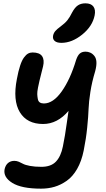

<svg xmlns="http://www.w3.org/2000/svg" viewBox="-20 -880 639 1160"><path d="M351.1 -621.1Q322.8 -621.1 309.8 -633.1Q296.9 -645 300.8 -665Q304.2 -680.7 314.2 -692.4Q324.2 -704.1 346.2 -720.2Q372.6 -739.7 387 -757.6Q401.4 -775.4 416 -805.2Q432.6 -835.9 451.2 -847.9Q469.7 -859.9 496.1 -859.9Q529.8 -859.9 544.2 -840.6Q558.6 -821.3 551.8 -787.1Q538.6 -721.2 476.6 -671.1Q414.6 -621.1 351.1 -621.1ZM228 259.8Q110.4 259.8 54.4 225.1Q-1.5 190.4 7.8 142.1Q13.7 116.7 29.3 104.2Q44.9 91.8 66.9 91.8Q80.6 91.8 94 97.4Q107.4 103 119.6 109.9Q131.8 116.7 160.6 122.3Q189.5 127.9 230 127.9Q288.1 127.9 318.1 96.2Q348.1 64.5 359.9 4.9Q367.2 -30.8 372.3 -62Q377.4 -93.3 384.3 -141.6Q391.1 -189.9 394 -210Q326.7 -130.9 240.2 -130.9Q143.1 -130.9 99.9 -202.1Q56.6 -273.4 82 -402.8Q90.8 -450.7 101.6 -483.2Q112.3 -515.6 124.8 -532.5Q137.2 -549.3 149.4 -556.2Q161.6 -563 176.8 -563Q218.8 -563 234.1 -540.8Q249.5 -518.6 240.2 -479Q237.3 -466.3 230.5 -440.4Q222.7 -409.2 218.8 -393.3Q214.8 -377.4 209.7 -351.3Q204.6 -325.2 205.1 -311.5Q205.6 -297.9 208.3 -282.7Q210.9 -267.6 220.5 -261.2Q230 -254.9 245.1 -254.9Q301.3 -254.9 353 -327.9Q404.8 -400.9 439.9 -518.1Q449.2 -545.4 462.2 -556.6Q475.1 -567.9 497.1 -567.9Q511.7 -567.9 525.1 -562Q538.6 -556.2 549.8 -542.5Q561 -528.8 562.5 -506.1Q564 -483.4 555.2 -450.2Q535.6 -385.7 526.1 -325.2Q516.6 -264.6 515.1 -221.2Q513.7 -177.7 506.8 -109.4Q500 -41 485.8 28.8Q472.7 94.2 445.8 140.9Q418.9 187.5 382.8 212.6Q346.7 237.8 308.8 248.8Q271 259.8 228 259.8Z"/></svg>

Font: Shantell Sans Irregular
Style: Italic
Weight: 600
Italic angle: -11.31°
Designer: Stephen Nixon, Anya Danilova, Shantell Martin
Foundry: Arrow Type
Version: Version 1.006;[9816181b4]